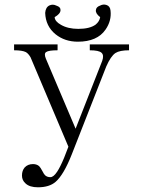

<svg xmlns="http://www.w3.org/2000/svg" viewBox="-20 -670 623 832"><path d="M41 -477.5V-452.1Q76.2 -452.1 91.8 -444.3Q102.5 -438.5 112.3 -421.9L276.4 -34.2L257.8 13.7Q241.2 53.7 227.5 74.2Q211.9 97.7 198.2 97.7Q183.6 97.7 174.8 88.9Q169.9 84 163.1 70.3Q155.3 55.7 149.4 49.8Q138.7 41 123 41Q100.6 41 86.9 55.7Q75.2 69.3 75.2 90.8Q75.2 111.3 90.8 125Q108.4 141.6 144.5 141.6Q193.4 141.6 220.7 118.2Q255.9 87.9 291 -1L440.4 -381.8Q460 -426.8 480.5 -440.4Q499 -452.1 539.1 -452.1V-477.5H369.1V-452.1Q408.2 -452.1 419.9 -441.4Q431.6 -430.7 422.9 -406.2L307.6 -112.3L178.7 -416Q169.9 -437.5 179.7 -444.3Q190.4 -452.1 229.5 -452.1V-477.5ZM414.1 -595.7Q411.1 -577.1 394.5 -563.5Q369.1 -544.9 319.3 -544.9Q274.4 -544.9 244.1 -562.5Q217.8 -577.1 216.8 -595.7Q242.2 -610.4 242.2 -626Q243.2 -639.6 224.6 -645.5Q209 -653.3 194.3 -646.5Q177.7 -638.7 175.8 -614.3Q177.7 -556.6 220.7 -521.5Q260.7 -489.3 317.4 -489.3Q401.4 -489.3 437.5 -542Q463.9 -580.1 459 -624Q457 -643.6 441.4 -648.4Q427.7 -653.3 413.1 -645.5Q396.5 -639.6 395.5 -626Q393.6 -611.3 414.1 -595.7Z"/></svg>

Font: Batang
Style: Regular
Weight: 400
Version: Version 2.21